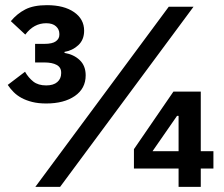

<svg xmlns="http://www.w3.org/2000/svg" viewBox="-20 -724 867 744"><path d="M152 -554Q183 -554 196.5 -564Q210 -574 210 -589V-593Q210 -610 197 -622Q184 -634 159 -634Q111 -634 78 -590L22 -642Q46 -671 78 -687.5Q110 -704 162 -704Q228 -704 267 -677Q306 -650 306 -605Q306 -570 283.5 -549Q261 -528 230 -523V-519Q266 -513 289 -491Q312 -469 312 -432Q312 -381 270 -352Q228 -323 159 -323Q128 -323 104.5 -329Q81 -335 63.5 -344.5Q46 -354 33 -367Q20 -380 10 -395L77 -446Q90 -423 109 -408Q128 -393 159 -393Q187 -393 202 -406Q217 -419 217 -440V-443Q217 -463 199.5 -472.5Q182 -482 152 -482H116V-554ZM117 0 634 -698H730L213 0ZM672 0V-71H499V-146L652 -369H758V-138H807V-71H758V0ZM672 -275H666L571 -138H672Z"/></svg>

Font: IBM Plex Sans Hebrew SmBld
Style: Regular
Weight: 600
Designer: Mike Abbink, Paul van der Laan, Pieter van Rosmalen, Yanek Iontef
Foundry: Bold Monday
Version: Version 1.3